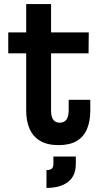

<svg xmlns="http://www.w3.org/2000/svg" viewBox="-20 -702 500 942"><path d="M230.5 -160Q230.5 -129.5 241.2 -114.8Q252 -100 273 -100Q294.5 -100 305.8 -115Q317 -130 317 -160V-212.5H423V-161Q423 -107 406.8 -68.8Q390.5 -30.5 356.2 -10.2Q322 10 267.5 10Q212.5 10 177.2 -10.8Q142 -31.5 125.2 -69.8Q108.5 -108 108.5 -160V-440.5H20.5V-543H108.5V-682H230.5V-543H415.5L414.5 -440.5H230.5ZM242 66H352V102Q352 161 314 190.5Q276 220 208 220V132.5Q225.5 132.5 233.8 125.5Q242 118.5 242 102Z"/></svg>

Font: Hepta Slab ExtraLight SemiBold
Style: Regular
Weight: 600
Version: Version 1.102